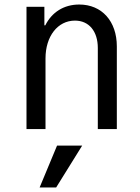

<svg xmlns="http://www.w3.org/2000/svg" viewBox="-20 -570 620 848"><path d="M97 0H181V-312C181 -410 235 -479 311 -479C373 -479 412 -432 412 -358V0H496V-365C496 -476 430 -550 330 -550C262 -550 209 -516 180 -458H176V-540H97ZM343 73H232L155 258H228Z"/></svg>

Font: CommitMono-dimboump
Style: Regular
Weight: 400
Monospace: yes
Designer: Eigil Nikolajsen
Foundry: Eigil Nikolajsen
Version: Version 1.143